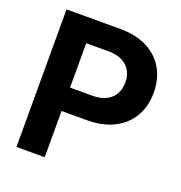

<svg xmlns="http://www.w3.org/2000/svg" viewBox="-131 -841 901 954"><g transform="rotate(20 319.5 -364.0)"><path d="M59.6 0V-727.5H344.7Q427.2 -727.5 486.3 -697.3Q545.4 -667 576.9 -612.8Q608.4 -558.6 608.4 -485.8Q608.4 -413.1 576.4 -358.9Q544.4 -304.7 484.9 -274.7Q425.3 -244.6 342.3 -244.6H149.4V-368.2H327.6Q370.1 -368.2 399.2 -382.8Q428.2 -397.5 443.4 -424.1Q458.5 -450.7 458.5 -485.8Q458.5 -521.5 443.4 -547.6Q428.2 -573.7 399.2 -588.4Q370.1 -603 327.1 -603H209V0Z"/></g></svg>

Font: Inter 24pt
Style: Bold
Weight: 700
Designer: Rasmus Andersson
Foundry: rsms
Version: Version 4.001;git-66647c0bb